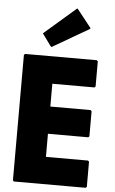

<svg xmlns="http://www.w3.org/2000/svg" viewBox="-71 -1205 755 1258"><g transform="rotate(5 306.0 -576.0)"><path d="M549 -825 542 -832H70L63 -825V0L70 7H542L549 0V-165L542 -172H265V-324H530L537 -331V-496L530 -503H265V-653H542L549 -660ZM182 -983 175 -976 231 -899 238 -892 476 -1030 483 -1037 392 -1152 385 -1159Z"/></g></svg>

Font: Hussar Woodtype
Style: Blk
Weight: 900
Foundry: Cannot Into Space Fonts
Version: Version 1.07